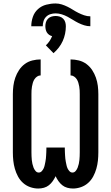

<svg xmlns="http://www.w3.org/2000/svg" viewBox="-20 -1077 640 1105"><path d="M200 8Q177 8 154 0Q131 -8 113 -24Q95 -40 83.5 -61.5Q72 -83 65.5 -106Q59 -129 56.5 -152.5Q54 -176 54 -200V-535Q54 -559 57 -583Q60 -607 68 -630Q76 -653 89.5 -673.5Q103 -694 122.5 -708.5Q142 -723 166 -729Q190 -735 214 -735V-643Q203 -643 193.5 -636.5Q184 -630 178 -620.5Q172 -611 169 -600.5Q166 -590 164 -579Q162 -568 161.5 -557Q161 -546 161 -535V-200Q161 -189 161.5 -178Q162 -167 163 -156Q164 -145 166.5 -134Q169 -123 173 -112.5Q177 -102 184.5 -93Q192 -84 203 -84Q213 -84 220 -91.5Q227 -99 231 -107.5Q235 -116 237 -125.5Q239 -135 241 -144.5Q243 -154 244 -163.5Q245 -173 245.5 -182.5Q246 -192 246.5 -201.5Q247 -211 247 -221V-228H353V-221Q353 -211 353.5 -201.5Q354 -192 354.5 -182.5Q355 -173 356 -163.5Q357 -154 359 -144.5Q361 -135 363 -125.5Q365 -116 369 -107.5Q373 -99 380 -91.5Q387 -84 397 -84Q408 -84 415.5 -93Q423 -102 427 -112.5Q431 -123 433.5 -134Q436 -145 437 -156Q438 -167 438.5 -178Q439 -189 439 -200V-535Q439 -546 438.5 -557Q438 -568 436 -579Q434 -590 431 -600.5Q428 -611 422 -620.5Q416 -630 406.5 -636.5Q397 -643 386 -643V-735Q410 -735 434 -729Q458 -723 477.5 -708.5Q497 -694 510.5 -673.5Q524 -653 532 -630Q540 -607 543 -583Q546 -559 546 -535V-200Q546 -176 543.5 -152.5Q541 -129 534.5 -106Q528 -83 516.5 -61.5Q505 -40 487 -24Q469 -8 446 0Q423 8 400 8Q383 8 367 3.5Q351 -1 338.5 -11Q326 -21 316.5 -34.5Q307 -48 300 -63Q293 -48 283.5 -34.5Q274 -21 261.5 -11Q249 -1 233 3.5Q217 8 200 8ZM160 -926Q160 -953 169 -979.5Q178 -1006 198.5 -1024.5Q219 -1043 246 -1050Q273 -1057 300 -1057Q318 -1057 335.5 -1051.5Q353 -1046 369 -1038Q385 -1030 400 -1020.5Q415 -1011 431 -1003Q447 -995 464.5 -989Q482 -983 500 -983V-926Q482 -926 464.5 -931.5Q447 -937 431 -945Q415 -953 400 -962.5Q385 -972 369 -980.5Q353 -989 335.5 -994.5Q318 -1000 300 -1000Q285 -1000 270.5 -995.5Q256 -991 245.5 -980.5Q235 -970 230.5 -955.5Q226 -941 226 -926ZM288 -771 244 -816Q256 -827 265 -840.5Q274 -854 280 -869Q271 -871 263 -876.5Q255 -882 250 -890Q245 -898 243 -907.5Q241 -917 241 -926Q241 -938 244.5 -949.5Q248 -961 256.5 -969.5Q265 -978 276.5 -981.5Q288 -985 300 -985Q312 -985 323.5 -981.5Q335 -978 343.5 -969.5Q352 -961 355.5 -949.5Q359 -938 359 -926Q359 -904 354.5 -882.5Q350 -861 341 -841Q332 -821 318.5 -803.5Q305 -786 288 -771Z"/></svg>

Font: Iosevka Custom SmBdEx
Style: Regular
Weight: 600
Width: 7
Monospace: yes
Designer: Belleve Invis
Foundry: Belleve Invis
Version: Version 11.2.4; ttfautohint (v1.8.4)